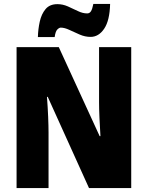

<svg xmlns="http://www.w3.org/2000/svg" viewBox="-20 -953 749 973"><path d="M645 0H431L222 -462H218Q222 -410 224 -362Q226 -314 226 -281V0H64V-714H278L485 -263H489Q486 -311 484 -356.5Q482 -402 482 -436V-714H645ZM172 -765Q173 -805 181.5 -843.5Q190 -882 211 -907Q232 -932 271 -932Q298 -932 324 -920.5Q350 -909 374.5 -897Q399 -885 422 -885Q434 -885 441 -896Q448 -907 453 -933H538Q536 -849 508 -807.5Q480 -766 439 -766Q411 -766 383.5 -778Q356 -790 331.5 -801.5Q307 -813 288 -813Q280 -813 270.5 -803.5Q261 -794 257 -765Z"/></svg>

Font: Noto Sans Telugu Condensed Black
Style: Regular
Weight: 900
Width: 3
Designer: Jelle Bosma - Monotype Design Team
Foundry: Monotype Imaging Inc.
Version: Version 2.005; ttfautohint (v1.8.4.7-5d5b)